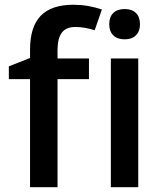

<svg xmlns="http://www.w3.org/2000/svg" viewBox="-20 -785 682 805"><path d="M353 -453.1H221.2V0H106V-453.1H17.1V-506.8L106 -542V-577.1Q106 -672.9 150.9 -719Q195.8 -765.1 288.1 -765.1Q348.6 -765.1 407.2 -745.1L377 -658.2Q334.5 -671.9 295.9 -671.9Q256.8 -671.9 239 -647.7Q221.2 -623.5 221.2 -575.2V-540H353ZM559.6 0H444.8V-540H559.6ZM438 -683.1Q438 -713.9 454.8 -730.5Q471.7 -747.1 502.9 -747.1Q533.2 -747.1 550 -730.5Q566.9 -713.9 566.9 -683.1Q566.9 -653.8 550 -637Q533.2 -620.1 502.9 -620.1Q471.7 -620.1 454.8 -637Q438 -653.8 438 -683.1Z"/></svg>

Font: Sahel SemiBold FD
Style: SemiBold-FD
Weight: 600
Foundry: Saber Rastikerdar (saber.rastikerdar@gmail.com)
Version: Version 3.3.0